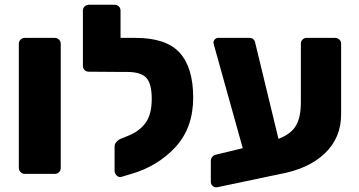

<svg xmlns="http://www.w3.org/2000/svg" viewBox="-20 -730 1505 806"><path d="M59 -25V-546Q59 -557 66.5 -564Q74 -571 84 -571H209Q220 -571 227.5 -564Q235 -557 235 -546V-25Q235 -14 227.5 -7Q220 0 209 0H84Q74 0 66.5 -7.5Q59 -15 59 -25Z M791 -320Q791 -193 716 -112Q641 -31 528 1L488 13Q478 15 469.5 6.5Q461 -2 461 -14V-115Q461 -125 468 -133.5Q475 -142 486 -147L518 -160Q564 -178 590.5 -213.5Q617 -249 617 -315Q617 -378 594.5 -403Q572 -428 513 -428H490H487L353 -429Q342 -429 335 -436Q328 -443 328 -454V-685Q328 -696 335.5 -703Q343 -710 353 -710H461Q472 -710 479 -703Q486 -696 486 -685V-571H548Q678 -571 734.5 -508.5Q791 -446 791 -320Z M1412 -546V-250Q1412 -151 1343 -85.5Q1274 -20 1149 2L892 56Q881 58 873 51Q865 44 865 33V-54Q865 -64 871 -71.5Q877 -79 888 -81L999 -108L881 -531Q876 -548 876 -551Q876 -559 882 -565Q888 -571 896 -571H1027Q1036 -571 1042 -566.5Q1048 -562 1050 -556L1149 -147Q1203 -168 1223 -203.5Q1243 -239 1243 -300V-546Q1243 -557 1250 -564Q1257 -571 1268 -571H1386Q1397 -571 1404.5 -564Q1412 -557 1412 -546Z"/></svg>

Font: Hezaedrus
Style: Bold
Weight: 700
Designer: Hubert & Fischer
Foundry: Hubert & Fischer
Version: Version 1.10;September 3, 2019;FontCreator 11.5.0.2425 64-bi